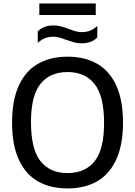

<svg xmlns="http://www.w3.org/2000/svg" viewBox="-20 -1076 778 1106"><path d="M49.5 -370Q49.5 -499 88.8 -583.8Q128 -668.5 199.5 -709Q271 -749.5 369 -749.5Q467.5 -749.5 539 -709Q610.5 -668.5 649.5 -583.8Q688.5 -499 688.5 -370Q688.5 -241 649.2 -156.2Q610 -71.5 538.5 -31Q467 9.5 369 9.5Q270.5 9.5 199 -31Q127.5 -71.5 88.5 -156.2Q49.5 -241 49.5 -370ZM579.5 -367Q579.5 -522.5 524.8 -591.8Q470 -661 369 -661Q268 -661 213.2 -593Q158.5 -525 158.5 -373Q158.5 -217 213 -148Q267.5 -79 369 -79Q470.5 -79 525 -147.2Q579.5 -215.5 579.5 -367ZM361 -846.5Q338 -855.5 321.2 -860Q304.5 -864.5 287.5 -864.5Q260 -864.5 239 -856Q218 -847.5 197.5 -829V-895.5Q214.5 -912.5 236.8 -921Q259 -929.5 289 -929.5Q311 -929.5 330.8 -924.2Q350.5 -919 377 -909Q402.5 -899.5 418 -895.2Q433.5 -891 450.5 -891Q478 -891 499 -899.5Q520 -908 540.5 -926.5V-860Q523.5 -843 501.2 -834.8Q479 -826.5 449 -826.5Q427 -826.5 408.5 -831.5Q390 -836.5 361 -846.5ZM206.5 -989.5V-1056H531.5V-989.5Z"/></svg>

Font: Encode Sans Medium
Style: Regular
Weight: 500
Designer: Multiple Designers
Foundry: Impallari Type
Version: Version 2.000